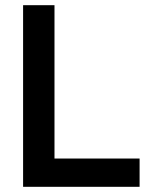

<svg xmlns="http://www.w3.org/2000/svg" viewBox="-20 -720 583 740"><path d="M69 0V-700H190V-109H518V0Z"/></svg>

Font: Space Grotesk Light SemiBold
Style: Regular
Weight: 600
Version: Version 2.000